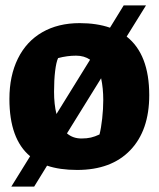

<svg xmlns="http://www.w3.org/2000/svg" viewBox="-20 -619 593 714"><path d="M535 -265Q535 -134 464.5 -60.5Q394 13 267 13Q202 13 155 -3L107 75H22L92 -38Q15 -102 15 -251Q15 -337 46.5 -401Q78 -465 137 -499Q196 -533 276 -533Q340 -533 389 -516L440 -599H523L451 -483Q535 -417 535 -265ZM190 -195 315 -397Q293 -412 263 -412Q230 -412 196 -403Q189 -388 185 -354.5Q181 -321 181 -278Q181 -231 190 -195ZM364 -247Q364 -291 356 -328L229 -123Q251 -104 283 -104Q303 -104 318 -107.5Q333 -111 350 -119Q356 -142 360 -178Q364 -214 364 -247Z"/></svg>

Font: Suez One
Style: Regular
Weight: 400
Designer: Michal Sahar
Foundry: Hagilda
Version: Version 1.001